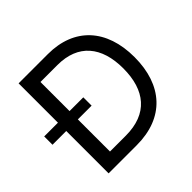

<svg xmlns="http://www.w3.org/2000/svg" viewBox="-201 -912 1097 1097"><g transform="rotate(-45 347.5 -363.5)"><path d="M313.2 0C534.8 0 660.5 -137.8 660.5 -365.1C660.5 -590.9 534.8 -727.3 322.4 -727.3H85.9V-409.4H-25.2V-342.3H85.9V0ZM179.7 -82.7V-342.3H290.8V-409.4H179.7V-644.5H316.8C484.4 -644.5 569.6 -539.8 569.6 -365.1C569.6 -188.6 484.4 -82.7 307.5 -82.7Z"/></g></svg>

Font: GiG Sans Text
Style: Regular
Weight: 400
Designer: Andreas Faust
Version: Version 1.100;FEAKit 1.0